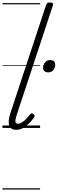

<svg xmlns="http://www.w3.org/2000/svg" viewBox="-20 -1031 465 1547"><path d="M110 15Q68 15 55 -19Q42 -53 64 -120L351 -990Q355 -1002 361.5 -1006.5Q368 -1011 381 -1011Q398 -1011 404 -1005Q410 -999 406 -987L114 -103Q103 -70 104 -52Q105 -34 123 -34Q140 -34 158 -45.5Q176 -57 192 -74.5Q208 -92 222 -109Q229 -117 234.5 -118Q240 -119 247 -113Q258 -106 259 -99.5Q260 -93 255 -86Q240 -63 217 -39.5Q194 -16 167 -0.5Q140 15 110 15ZM368 -448Q350 -448 338.5 -457Q327 -466 327 -484Q327 -508 342 -527.5Q357 -547 385 -547Q402 -547 413.5 -538Q425 -529 425 -510Q425 -487 410.5 -467.5Q396 -448 368 -448ZM0 486H303V496H0ZM0 -20H303V0H0ZM0 -505H303V-500H0ZM0 -1006H303V-996H0Z"/></svg>

Font: Playwrite CA Guides
Style: Regular
Weight: 400
Designer: Veronika Burian, José Scaglione
Foundry: TypeTogether
Version: Version 1.003